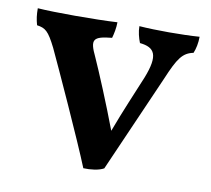

<svg xmlns="http://www.w3.org/2000/svg" viewBox="-60 -528 663 603"><g transform="rotate(10 271.5 -226.0)"><path d="M433 -458C400 -458 364 -459 338 -461C338 -443 343 -424 349 -409C397 -404 412 -381 382 -305C359 -249 335 -194 308 -122C278 -202 237 -300 218 -342C193 -394 200 -404 260 -410C264 -424 268 -443 268 -461C236 -459 180 -458 133 -458C85 -458 42 -459 14 -461C14 -440 16 -426 21 -408C48 -404 58 -397 83 -347C109 -292 210 -71 242 9C265 10 291 7 307 -2L443 -312C472 -381 486 -401 520 -408C526 -422 530 -441 530 -461C504 -459 467 -458 433 -458Z"/></g></svg>

Font: Vollkorn Semibold
Style: Regular
Weight: 600
Designer: Friedrich Althausen
Foundry: Friedrich Althausen
Version: Version 4.015;PS 004.015;hotconv 1.0.88;makeotf.lib2.5.64775